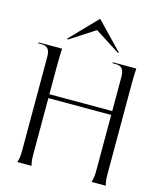

<svg xmlns="http://www.w3.org/2000/svg" viewBox="-136 -1049 951 1145"><g transform="rotate(15 339.0 -476.5)"><path d="M540 0H628C622 -20 620 -36 620 -76V-608C620 -668 621 -692 623 -722H478V-716H498C534 -716 550 -697 550 -652V-440H162V-608C162 -668 163 -692 165 -722H20V-716H40C76 -716 92 -697 92 -652V-84C92 -40 90 -24 82 0H170C164 -20 162 -36 162 -76V-416H550V-84C550 -40 548 -24 540 0ZM183 -783 338 -883 494 -783 497 -788 338 -953 179 -788Z"/></g></svg>

Font: Sinistre
Style: Regular
Weight: 400
Designer: Jules Durand
Foundry: Collletttivo
Version: Version 69.420;Glyphs 3.2 (3217)